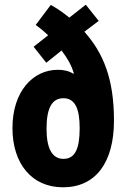

<svg xmlns="http://www.w3.org/2000/svg" viewBox="-20 -787 537 817"><path d="M196 -766 132 -681C151 -667 167 -654 185 -637L123 -588L177 -520L242 -572C267 -539 285 -508 294 -475L292 -473C274 -485 252 -490 226 -490C121 -490 33 -399 33 -242C33 -91 115 10 248 10C387 10 465 -95 465 -274C465 -453 419 -562 339 -652L400 -698L345 -767L275 -712C247 -735 220 -753 196 -766ZM250 -369C300 -369 319 -323 319 -242C319 -155 300 -111 250 -111C200 -111 178 -159 178 -239C178 -327 201 -369 250 -369Z"/></svg>

Font: Noto Sans Kannada ExtraCondensed ExtraBold
Style: Regular
Weight: 800
Width: 2
Designer: Jelle Bosma - Monotype Design Team
Foundry: Monotype Imaging Inc.
Version: Version 2.005